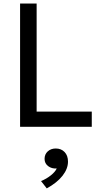

<svg xmlns="http://www.w3.org/2000/svg" viewBox="-20 -720 578 1090"><path d="M94 0V-700H188V-86.5H501V0ZM245.5 349.5 213 308Q244.5 295 269 275.2Q293.5 255.5 302 236.5Q273.5 238.5 253.2 223Q233 207.5 233 182Q233 156 251 139.5Q269 123 296.5 123Q327.5 123 346.8 143.2Q366 163.5 366 197.5Q366 238 335.2 277.5Q304.5 317 245.5 349.5Z"/></svg>

Font: Geologica Light
Style: Regular
Weight: 300
Designer: Sindre Bremnes, Frode Helland
Foundry: Monokrom Skriftforlag AS
Version: Version 1.010; ttfautohint (v1.8.4.7-5d5b);gftools[0.9.28]